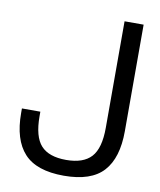

<svg xmlns="http://www.w3.org/2000/svg" viewBox="-82 -777 708 852"><g transform="rotate(10 272.5 -351.0)"><path d="M263.2 9.8Q139.6 9.8 84.2 -50.8Q28.8 -111.3 28.8 -231.9V-252H111.8V-231.9Q111.8 -139.6 147.5 -100.3Q183.1 -61 261.2 -61Q338.4 -61 374.3 -100.3Q410.2 -139.6 410.2 -231.9V-711.9H496.1V-231.9Q496.1 -111.3 441.2 -50.8Q386.2 9.8 263.2 9.8Z"/></g></svg>

Font: Creato Display
Style: Regular
Weight: 400
Version: Version 1.000